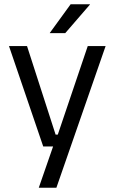

<svg xmlns="http://www.w3.org/2000/svg" viewBox="-20 -703 534 895"><path d="M285.7 -75.5 243.1 -56.9 389 -488.2H472.3L242.9 172H160.8L238.1 -50.8L273.7 -20.2H181.5L21.9 -488.2H106L239.2 -75.5ZM309.2 -683.1H399.2V-681.7L284 -548.4H212.3V-549.7Z"/></svg>

Font: Anek Tamil Medium
Style: Regular
Weight: 500
Designer: Aadarsh Rajan (Tamil), Yesha Goshar (Latin)
Foundry: Ek Type
Version: Version 1.003